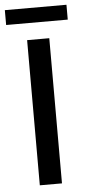

<svg xmlns="http://www.w3.org/2000/svg" viewBox="-58 -830 390 863"><g transform="rotate(-5 137.0 -399.0)"><path d="M86 0V-655H186V0ZM-2 -731V-798H276V-731Z"/></g></svg>

Font: Source Sans 3 ExtraLight Medium
Style: Regular
Weight: 500
Version: Version 3.052;hotconv 1.1.0;makeotfexe 2.6.0